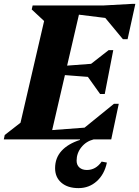

<svg xmlns="http://www.w3.org/2000/svg" viewBox="-47 -718 718 989"><path d="M-27.4 0 -22.6 -22.6 109.4 -125.4 47.8 -39 189.8 -651 229 -564.4 116.4 -669.2 121.2 -690H370.6L210.6 0ZM188.4 0 198.4 -46.2 496.8 -68.6 482 0ZM354.6 0 364.6 -41 540 -183.4H564.8L526 0ZM462.4 -317.6 250 -334 259 -377 480.6 -393.6ZM468.6 -233.8 395 -337 404 -375 512.4 -459.6H536.4L492.6 -233.8ZM613.2 -611 329 -646.2 339 -690H632ZM586.2 -516 478.4 -646 488.4 -690 632.8 -698H650.2L610.2 -516ZM347.6 109.4Q347.6 132 362 144.8Q376.4 157.6 400.6 157.6Q446.6 157.6 476.6 114.4L503.6 119.4Q490.8 180.2 451.3 215.6Q411.8 251 357.4 251Q301.6 251 269.2 223.1Q236.8 195.2 236.8 148.4Q236.8 95.6 270.1 59.1Q303.4 22.6 365 2.8V-12H435.4V0Q396.4 10 372 40.6Q347.6 71.2 347.6 109.4Z"/></svg>

Font: Platypi Light
Style: Italic
Weight: 300
Italic angle: -13°
Designer: David Sargent
Foundry: Bolt Cutter Type
Version: Version 1.200